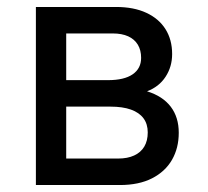

<svg xmlns="http://www.w3.org/2000/svg" viewBox="-20 -531 598 551"><path d="M83 0V-511H313Q364 -511 400 -494.2Q436 -477.5 455 -447.2Q474 -417 474 -376Q474 -339.5 455.2 -310.8Q436.5 -282 402 -269Q447 -255 470 -224.8Q493 -194.5 493 -150Q493 -106 473.5 -72.2Q454 -38.5 416.2 -19.2Q378.5 0 324 0ZM170 -76H319Q346 -76 365 -84.8Q384 -93.5 394 -110.2Q404 -127 404 -151Q404 -175 391.8 -191.5Q379.5 -208 355.8 -216.5Q332 -225 297 -225H170ZM170 -301H290Q336.5 -301 360.8 -317.8Q385 -334.5 385 -365Q385 -387 375.5 -402.8Q366 -418.5 347.8 -426.8Q329.5 -435 304 -435H170Z"/></svg>

Font: Undotted
Style: Regular
Weight: 400
Designer: Delve Withrington, Dave Bailey, Thomas Jockin
Foundry: Delve Fonts LLC
Version: Version 4.000